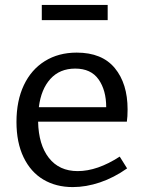

<svg xmlns="http://www.w3.org/2000/svg" viewBox="-20 -752 587 781"><path d="M467 -115 497 -67Q443 -29 386.5 -10Q330 9 276 9Q208 9 156.5 -21.5Q105 -52 76 -112Q47 -172 47 -256Q47 -342 77 -405.5Q107 -469 162.5 -503.5Q218 -538 292 -538Q395 -538 447 -475Q499 -412 499 -307Q499 -277 496 -257H135Q137 -163 179 -109.5Q221 -56 296 -56Q376 -56 467 -115ZM138 -316H412Q412 -385 381 -429Q350 -473 286 -473Q223 -473 185 -431Q147 -389 138 -316ZM150 -732H418V-670H150Z"/></svg>

Font: Bitter Pro
Style: Regular
Weight: 400
Designer: Sol Matas, and Bitter project Authors
Foundry: Sol Matas
Version: Version 1.010